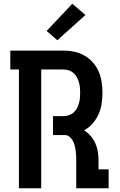

<svg xmlns="http://www.w3.org/2000/svg" viewBox="-20 -1005 640 1025"><path d="M81 0V-634H35V-735H319Q348 -735 376.5 -729Q405 -723 430.5 -708.5Q456 -694 475.5 -672Q495 -650 506.5 -623.5Q518 -597 522.5 -568Q527 -539 527 -509Q527 -480 522.5 -451Q518 -422 506 -395Q494 -368 474.5 -345.5Q455 -323 429 -309Q449 -297 464.5 -278.5Q480 -260 489.5 -238.5Q499 -217 502.5 -194Q506 -171 506 -147V-101H560V0H387V-147Q387 -161 386.5 -174.5Q386 -188 384 -201.5Q382 -215 378.5 -228.5Q375 -242 368.5 -254Q362 -266 351 -275Q340 -284 327 -284H263V-385H319Q333 -385 347 -389.5Q361 -394 372 -403.5Q383 -413 390 -425.5Q397 -438 401 -452Q405 -466 406.5 -480.5Q408 -495 408 -509Q408 -524 406.5 -538.5Q405 -553 401 -566.5Q397 -580 390 -593Q383 -606 372 -615.5Q361 -625 347 -629.5Q333 -634 319 -634H200V0ZM286 -790 229 -840 366 -985 436 -925Z"/></svg>

Font: Iosevka Book
Style: Bold
Weight: 700
Designer: Belleve Invis
Foundry: Belleve Invis
Version: Version 28.0.7; ttfautohint (v1.8.3)